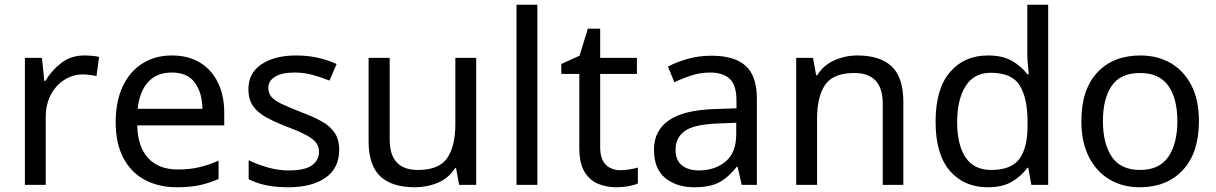

<svg xmlns="http://www.w3.org/2000/svg" viewBox="-20 -780 5132 810"><path d="M335 -546Q350 -546 367.5 -544.5Q385 -543 398 -540L387 -459Q374 -462 358.5 -464Q343 -466 329 -466Q288 -466 252 -443.5Q216 -421 194.5 -380.5Q173 -340 173 -286V0H85V-536H157L167 -438H171Q197 -482 238 -514Q279 -546 335 -546Z M705 -546Q774 -546 823.5 -516Q873 -486 899.5 -431.5Q926 -377 926 -304V-251H559Q561 -160 605.5 -112.5Q650 -65 730 -65Q781 -65 820.5 -74.5Q860 -84 902 -102V-25Q861 -7 821 1.5Q781 10 726 10Q650 10 591.5 -21Q533 -52 500.5 -113.5Q468 -175 468 -264Q468 -352 497.5 -415Q527 -478 580.5 -512Q634 -546 705 -546ZM704 -474Q641 -474 604.5 -433.5Q568 -393 561 -321H834Q833 -389 802 -431.5Q771 -474 704 -474Z M1411 -148Q1411 -70 1353 -30Q1295 10 1197 10Q1141 10 1100.5 1Q1060 -8 1029 -24V-104Q1061 -88 1106.5 -74.5Q1152 -61 1199 -61Q1266 -61 1296 -82.5Q1326 -104 1326 -140Q1326 -160 1315 -176Q1304 -192 1275.5 -208Q1247 -224 1194 -244Q1142 -264 1105 -284Q1068 -304 1048 -332Q1028 -360 1028 -404Q1028 -472 1083.5 -509Q1139 -546 1229 -546Q1278 -546 1320.5 -536.5Q1363 -527 1400 -510L1370 -440Q1336 -454 1299 -464Q1262 -474 1223 -474Q1169 -474 1140.5 -456.5Q1112 -439 1112 -409Q1112 -387 1125 -371.5Q1138 -356 1168.5 -341.5Q1199 -327 1250 -307Q1301 -288 1337 -268Q1373 -248 1392 -219.5Q1411 -191 1411 -148Z M1989 -536V0H1917L1904 -71H1900Q1874 -29 1828 -9.5Q1782 10 1730 10Q1633 10 1584 -36.5Q1535 -83 1535 -185V-536H1624V-191Q1624 -63 1743 -63Q1832 -63 1866.5 -113Q1901 -163 1901 -257V-536Z M2247 0H2159V-760H2247Z M2596 -62Q2616 -62 2637 -65.5Q2658 -69 2671 -73V-6Q2657 1 2631 5.5Q2605 10 2581 10Q2539 10 2503.5 -4.5Q2468 -19 2446 -55Q2424 -91 2424 -156V-468H2348V-510L2425 -545L2460 -659H2512V-536H2667V-468H2512V-158Q2512 -109 2535.5 -85.5Q2559 -62 2596 -62Z M2981 -545Q3079 -545 3126 -502Q3173 -459 3173 -365V0H3109L3092 -76H3088Q3053 -32 3014.5 -11Q2976 10 2908 10Q2835 10 2787 -28.5Q2739 -67 2739 -149Q2739 -229 2802 -272.5Q2865 -316 2996 -320L3087 -323V-355Q3087 -422 3058 -448Q3029 -474 2976 -474Q2934 -474 2896 -461.5Q2858 -449 2825 -433L2798 -499Q2833 -518 2881 -531.5Q2929 -545 2981 -545ZM3007 -259Q2907 -255 2868.5 -227Q2830 -199 2830 -148Q2830 -103 2857.5 -82Q2885 -61 2928 -61Q2996 -61 3041 -98.5Q3086 -136 3086 -214V-262Z M3597 -546Q3693 -546 3742 -499.5Q3791 -453 3791 -349V0H3704V-343Q3704 -472 3584 -472Q3495 -472 3461 -422Q3427 -372 3427 -278V0H3339V-536H3410L3423 -463H3428Q3454 -505 3500 -525.5Q3546 -546 3597 -546Z M4147 10Q4047 10 3987 -59.5Q3927 -129 3927 -267Q3927 -405 3987.5 -475.5Q4048 -546 4148 -546Q4210 -546 4249.5 -523Q4289 -500 4314 -467H4320Q4319 -480 4316.5 -505.5Q4314 -531 4314 -546V-760H4402V0H4331L4318 -72H4314Q4290 -38 4250 -14Q4210 10 4147 10ZM4161 -63Q4246 -63 4280.5 -109.5Q4315 -156 4315 -250V-266Q4315 -366 4282 -419.5Q4249 -473 4160 -473Q4089 -473 4053.5 -416.5Q4018 -360 4018 -265Q4018 -169 4053.5 -116Q4089 -63 4161 -63Z M5038 -269Q5038 -136 4970.5 -63Q4903 10 4788 10Q4717 10 4661.5 -22.5Q4606 -55 4574 -117.5Q4542 -180 4542 -269Q4542 -402 4609 -474Q4676 -546 4791 -546Q4864 -546 4919.5 -513.5Q4975 -481 5006.5 -419.5Q5038 -358 5038 -269ZM4633 -269Q4633 -174 4670.5 -118.5Q4708 -63 4790 -63Q4871 -63 4909 -118.5Q4947 -174 4947 -269Q4947 -364 4909 -418Q4871 -472 4789 -472Q4707 -472 4670 -418Q4633 -364 4633 -269Z"/></svg>

Font: Noto Sans Nag Mundari
Style: Regular
Weight: 400
Designer: Muthu Nedumaran
Version: Version 1.000; ttfautohint (v1.8.4.7-5d5b)